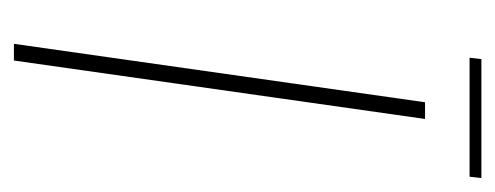

<svg xmlns="http://www.w3.org/2000/svg" viewBox="-238 -474 712 276"><g transform="rotate(90 118.0 -336.0)"><path d="M43 0 127 -591H151L67 0ZM63 -655 65 -672H236L234 -655Z"/></g></svg>

Font: Alumni Sans Thin Thin
Style: Italic
Weight: 250
Italic angle: -8°
Version: Version 1.016